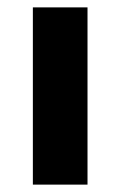

<svg xmlns="http://www.w3.org/2000/svg" viewBox="-20 -500 326 520"><path d="M69 0V-480H217V0Z"/></svg>

Font: Mukta Vaani ExtraBold
Style: Regular
Weight: 800
Designer: Noopur Datye, Girish Dalvi, Yashodeep Gholap, Pallavi Karambelkar
Foundry: Ek Type
Version: Version 2.538;PS 1.000;hotconv 16.6.51;makeotf.lib2.5.65220;